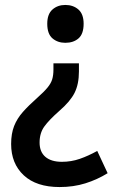

<svg xmlns="http://www.w3.org/2000/svg" viewBox="-20 -564 460 776"><path d="M299 -275Q299 -224 281.5 -189Q264 -154 220 -116Q178 -79 159 -52.5Q140 -26 140 12Q140 50 163.5 70Q187 90 230 90Q268 90 302.5 78Q337 66 373 46L415 136Q373 162 325 177Q277 192 221 192Q127 192 76 144.5Q25 97 25 18Q25 -24 37 -54.5Q49 -85 72.5 -111.5Q96 -138 131 -169Q158 -193 172 -210Q186 -227 191 -243.5Q196 -260 196 -283V-308H299ZM318 -468Q318 -427 297.5 -409Q277 -391 244 -391Q213 -391 192 -409Q171 -427 171 -468Q171 -507 192 -525.5Q213 -544 244 -544Q276 -544 297 -525.5Q318 -507 318 -468Z"/></svg>

Font: Noto Sans Sinhala UI SemiCondensed SemiBold
Style: Regular
Weight: 600
Width: 4
Designer: Jelle Bosma - Monotype Design Team
Foundry: Monotype Imaging Inc.
Version: Version 2.006; ttfautohint (v1.8.4.7-5d5b)